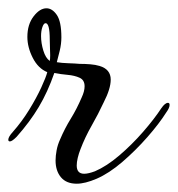

<svg xmlns="http://www.w3.org/2000/svg" viewBox="-30 -436 429 463"><path d="M155 7Q130 7 117 -8.5Q104 -24 104 -49Q104 -60 106.5 -73.5Q109 -87 115 -100Q126 -126 140.5 -149.5Q155 -173 167 -201Q174 -216 174 -228Q174 -243 162 -248.5Q150 -254 133 -255.5Q116 -257 101 -260Q85 -214 63.5 -178Q42 -142 10 -106Q-1 -95 -6 -95Q-10 -95 -10 -99Q-10 -106 1 -118Q23 -143 40.5 -171.5Q58 -200 69.5 -225Q81 -250 84 -262Q62 -271 49 -296.5Q36 -322 36 -347Q36 -377 51 -396.5Q66 -416 82 -416Q96 -416 107 -400Q118 -384 118 -346Q118 -330 114 -313.5Q110 -297 107 -286Q119 -284 135 -283.5Q151 -283 162 -282Q175 -282 187.5 -281Q200 -280 210 -277Q237 -269 237 -244Q237 -222 220 -189Q207 -161 191 -133Q175 -105 164 -76Q160 -66 157.5 -55.5Q155 -45 155 -37Q155 -17 173 -17Q183 -17 199 -23Q227 -35 257.5 -61Q288 -87 315 -118Q342 -149 359 -175Q368 -188 375 -188Q379 -188 379 -183Q379 -176 371 -165Q354 -138 325.5 -105.5Q297 -73 265 -45.5Q233 -18 203 -5Q175 7 155 7ZM90 -289Q91 -293 91 -303Q91 -311 90.5 -320.5Q90 -330 90 -340Q90 -382 79 -380Q75 -379 72 -370Q69 -361 69 -349Q69 -332 74.5 -314Q80 -296 90 -289Z"/></svg>

Font: Gwendolyn
Style: Bold
Weight: 700
Designer: Robert E. Leuschke
Foundry: Robert E. Leuschke
Version: Version 1.010; ttfautohint (v1.8.3)